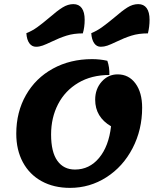

<svg xmlns="http://www.w3.org/2000/svg" viewBox="-20 -887 761 932"><path d="M59 -238Q59 -343 106 -425.5Q153 -508 237 -554Q321 -600 427 -600Q465 -600 501 -592Q512 -561 511 -523Q424 -523 360 -485Q296 -447 262 -381.5Q228 -316 228 -234Q228 -149 258.5 -106.5Q289 -64 344 -64Q414 -64 461 -120.5Q508 -177 519 -274Q442 -319 442 -403Q442 -455 473.5 -490.5Q505 -526 551 -526Q605 -526 637.5 -482Q670 -438 670 -364Q670 -257 623.5 -167.5Q577 -78 496.5 -26.5Q416 25 320 25Q241 25 182 -7.5Q123 -40 91 -99.5Q59 -159 59 -238ZM108 -726Q136 -737 161 -755Q186 -773 219 -801Q258 -835 284 -851Q310 -867 336 -867Q363 -867 377 -847.5Q391 -828 391 -791Q391 -755 382 -725Q338 -725 303 -714Q268 -703 229 -684Q204 -672 187.5 -666Q171 -660 155 -660Q135 -660 122.5 -677Q110 -694 108 -726ZM423 -726Q450 -737 474.5 -754.5Q499 -772 534 -801Q572 -834 598 -850.5Q624 -867 651 -867Q678 -867 692 -847.5Q706 -828 706 -791Q706 -757 698 -725Q653 -725 618 -714Q583 -703 544 -684Q517 -671 501 -665.5Q485 -660 469 -660Q449 -660 437 -677.5Q425 -695 423 -726Z"/></svg>

Font: Lemonada SemiBold
Style: Regular
Weight: 600
Designer: Mohamed Gaber (Arabic) Eduardo Tunni (Latin)
Foundry: Kief Type Foundry
Version: Version 3.006